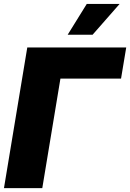

<svg xmlns="http://www.w3.org/2000/svg" viewBox="-20 -973 673 993"><path d="M632.8 -727.5 606 -566.4H292.5L198.7 0H0.5L121.1 -727.5ZM330.1 -793.5 428.7 -952.6H598.6L459 -793.5Z"/></svg>

Font: Inter 17pt Black
Style: Italic
Weight: 900
Italic angle: -9.3988°
Version: Version 4.001;git-66647c0bb